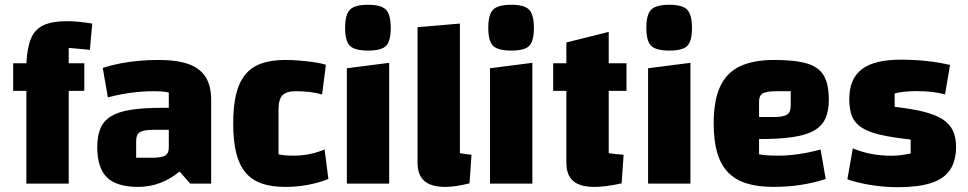

<svg xmlns="http://www.w3.org/2000/svg" viewBox="-20 -763 4023 798"><path d="M265.6 0H89.6V-498.6Q92.8 -565.5 109.3 -603.9Q125.7 -642.2 161.9 -658.6Q198 -675 257.7 -675Q280.7 -675 306.8 -672.5Q332.8 -670 363.4 -665L353.6 -555.8L265.6 -564ZM330.4 -500V-385.4H34.8V-500Z M553.9 13.8Q465.1 13.8 424.6 -25.6Q384.2 -65.1 384.2 -151.4Q384.2 -198.1 397.6 -229.6Q411 -261.1 441.7 -279.9Q472.3 -298.6 524.6 -306.8Q576.9 -315 655.2 -315H711.6V-223.4H617.8Q576.8 -223.4 561.4 -213.6Q545.9 -203.9 545.9 -177.5V-107.3H610Q650.9 -107.3 666.2 -116.2Q681.6 -125.2 681.6 -150.1V-378.2Q661.3 -383.9 619.4 -383.9Q575.8 -383.9 528.2 -377.9Q480.7 -371.9 428.3 -358.4L407 -480.8Q441.8 -492 479.8 -499.4Q517.7 -506.8 558.1 -510.3Q598.6 -513.8 638.6 -513.8Q715.8 -513.8 763.9 -496.5Q812 -479.2 834.8 -442.6Q857.6 -406 857.6 -347.2V0H770.6L726.1 -50Q689.3 -19 645.4 -2.6Q601.6 13.8 553.9 13.8Z M1165.7 13.8Q1107.9 13.8 1066.8 -0.7Q1025.7 -15.3 999.6 -46.9Q973.6 -78.6 961.4 -128.7Q949.2 -178.8 949.2 -250Q949.2 -321.2 961.4 -371.4Q973.6 -421.6 999.6 -453.2Q1025.7 -484.7 1066.8 -499.3Q1107.9 -513.8 1165.7 -513.8Q1195 -513.8 1227.5 -511Q1260 -508.3 1289.1 -503.9Q1318.1 -499.5 1334.5 -493.5L1318.7 -370.4Q1293.4 -377.6 1266.6 -380.8Q1239.8 -383.9 1210.1 -383.9Q1170.2 -383.9 1153.9 -366.9Q1137.6 -349.9 1137.6 -308.2V-121.8Q1158.4 -116.1 1200.8 -116.1Q1235.1 -116.1 1266 -122.4Q1296.8 -128.6 1329.2 -141.6L1344.8 -19.2Q1304.7 -3 1259.2 5.4Q1213.7 13.8 1165.7 13.8Z M1421.6 -479.3 1597.6 -501.9V0H1421.6ZM1509.8 -552.8Q1454.6 -552.8 1434.5 -572.4Q1414.4 -592 1414.4 -647Q1414.4 -702.9 1434.6 -723Q1454.8 -743.2 1510.1 -743.2Q1563.8 -743.2 1583.9 -723Q1604 -702.7 1604 -646.7Q1604 -592.2 1584.8 -572.5Q1565.6 -552.8 1509.8 -552.8Z M1891.4 -126.4Q1905 -123.9 1917.1 -122.4Q1929.2 -120.9 1939.7 -119.9L1931.4 -1Q1903.8 5.8 1878.8 9.8Q1853.8 13.8 1831.2 13.8Q1772.2 13.8 1743.8 -10.8Q1715.4 -35.4 1715.4 -87V-650L1891.4 -665Z M2016.6 -479.3 2192.6 -501.9V0H2016.6ZM2104.8 -552.8Q2049.6 -552.8 2029.5 -572.4Q2009.4 -592 2009.4 -647Q2009.4 -702.9 2029.6 -723Q2049.8 -743.2 2105.1 -743.2Q2158.8 -743.2 2178.9 -723Q2199 -702.7 2199 -646.7Q2199 -592.2 2179.8 -572.5Q2160.6 -552.8 2104.8 -552.8Z M2449.8 13.8Q2390.8 13.8 2362.4 -10.8Q2334 -35.4 2334 -87V-586.5L2510 -630.5V-126.4Q2526.3 -123.9 2541.1 -122.4Q2556 -120.9 2571.9 -119.9L2563.6 -1Q2530.3 6.5 2501.9 10.2Q2473.4 13.8 2449.8 13.8ZM2279.2 -385.4V-500H2583.8V-385.4Z M2673.6 -479.3 2849.6 -501.9V0H2673.6ZM2761.8 -552.8Q2706.6 -552.8 2686.5 -572.4Q2666.4 -592 2666.4 -647Q2666.4 -702.9 2686.6 -723Q2706.8 -743.2 2762.1 -743.2Q2815.8 -743.2 2835.9 -723Q2856 -702.7 2856 -646.7Q2856 -592.2 2836.8 -572.5Q2817.6 -552.8 2761.8 -552.8Z M3194.2 13.8Q3128.8 13.8 3081.7 -1.2Q3034.6 -16.3 3004.7 -47.9Q2974.8 -79.6 2960.5 -129.7Q2946.2 -179.8 2946.2 -250Q2946.2 -343.7 2972.4 -401.8Q2998.6 -460 3054.3 -486.9Q3109.9 -513.8 3198.2 -513.8Q3285.6 -513.8 3334.8 -498.9Q3384 -484 3404.4 -448.1Q3424.8 -412.2 3424.8 -348.6Q3424.8 -301.9 3410.5 -270.4Q3396.2 -238.9 3363.2 -220.1Q3330.2 -201.4 3274.3 -193.2Q3218.3 -185 3134.8 -185H3104.8V-276.6H3193.8Q3235.2 -276.6 3250.8 -286.4Q3266.4 -296.1 3266.4 -322.5V-383.9H3207.2Q3166 -383.9 3150.4 -375Q3134.8 -366 3134.8 -341.1V-121.8Q3149.2 -118.8 3167.7 -117.5Q3186.3 -116.1 3213.7 -116.1Q3256 -116.1 3299.1 -122.4Q3342.3 -128.6 3390.5 -141.6L3411.8 -19.2Q3363.4 -3 3308.2 5.4Q3252.9 13.8 3194.2 13.8Z M3509.8 -350.8Q3509.8 -435.4 3561.8 -475.2Q3613.9 -515 3724.6 -515Q3778.7 -515 3830.6 -509.5Q3882.5 -504 3928.6 -493L3907.8 -370.6Q3882.8 -377.6 3853.1 -381Q3823.4 -384.3 3789.6 -384.3Q3764.4 -384.3 3739.5 -381.8Q3714.5 -379.3 3698.4 -374.6V-318.9Q3771.7 -310.7 3820.7 -298.2Q3869.8 -285.7 3898.8 -266.5Q3927.8 -247.4 3940.7 -219.6Q3953.6 -191.9 3953.6 -152.4Q3953.6 -94.1 3928.5 -57Q3903.5 -19.8 3850.3 -2.4Q3797 15 3711.7 15Q3657 15 3601.8 6.4Q3546.5 -2.3 3501.8 -17.8L3524.6 -146.4Q3597.1 -115.7 3685.6 -115.7Q3702.7 -115.7 3721.8 -117.9Q3740.8 -120.2 3765 -125.1V-183.1Q3687.4 -191.5 3637.8 -203.1Q3588.1 -214.8 3560.2 -233.4Q3532.3 -252 3521 -280.3Q3509.8 -308.6 3509.8 -350.8Z"/></svg>

Font: Changa
Style: Regular
Weight: 400
Designer: Eduardo Rodriguez Tunni
Foundry: Eduardo Rodriguez Tunni
Version: Version 3.003